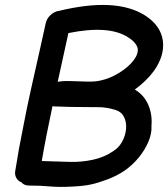

<svg xmlns="http://www.w3.org/2000/svg" viewBox="-20 -744 676 772"><path d="M94 2Q122 2 141.5 3Q161 4 178.5 5.5Q196 7 218 7.5Q240 8 274 6Q317 4 346.5 -2.5Q376 -9 413 -23Q450 -37 481 -58Q514 -81 539 -112Q564 -143 577.5 -176Q591 -209 589 -238Q593 -284 576 -323Q559 -362 522 -384Q569 -418 599 -459Q642 -520 635 -579Q627 -641 563 -682Q446 -756 216 -700H214Q196 -696 182 -682.5Q168 -669 164 -651Q153 -600 137 -529.5Q121 -459 104 -382.5Q87 -306 74 -237Q55 -145 41 -55Q39 -40 46 -28Q53 -16 66 -11Q76 1 94 2ZM165 -96Q154 -96 148 -97Q165 -196 191 -317Q196 -316 201 -316Q212 -316 268 -314Q352 -313 382 -313Q412 -312 444 -302Q468 -295 478.5 -274Q489 -253 487 -227Q485 -201 472 -176Q459 -151 435 -136Q400 -112 355 -102Q309 -92 263.5 -93Q218 -94 165 -96ZM212 -415 255 -611Q418 -644 495 -594Q530 -572 534 -547Q536 -527 519 -504Q499 -476 460.5 -452Q422 -428 383 -420Q362 -415 329 -416Q296 -417 263.5 -418Q231 -419 212 -415Z"/></svg>

Font: Balsamiq Sans
Style: Italic
Weight: 400
Italic angle: -12°
Designer: Michael Angeles
Foundry: Balsamiq SRL
Version: Version 1.020; ttfautohint (v1.8.4.7-5d5b);gftools[0.9.26]